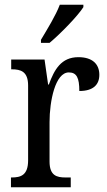

<svg xmlns="http://www.w3.org/2000/svg" viewBox="-20 -786 449 806"><path d="M152 -619V-606H188C237 -647 308 -721 330 -756V-766H231C214 -721 180 -666 152 -619ZM26 0H277V-41H255C218 -41 188 -49 188 -108V-273C188 -362 212 -482 269 -482C302 -482 313 -459 313 -404C372 -404 397 -431 397 -472C397 -517 368 -546 309 -546C237 -546 208 -494 185 -431H182L167 -536H27V-495H30C67 -495 98 -486 98 -427V-113C98 -50 67 -41 29 -41H26Z"/></svg>

Font: Noto Serif Khmer Condensed
Style: Regular
Weight: 400
Width: 3
Designer: Danh Hong and the Monotype Design Team
Foundry: Monotype Imaging Inc.
Version: Version 2.004